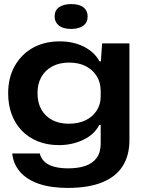

<svg xmlns="http://www.w3.org/2000/svg" viewBox="-20 -745 708 942"><path d="M312 177Q229 177 170 156.5Q111 136 78 97.5Q45 59 40 8H175Q181 32 198.5 48.5Q216 65 246 73Q276 81 314 81Q363 81 398.5 69Q434 57 454 30Q474 3 474 -40V-132H467Q443 -85 388.5 -59Q334 -33 269 -33Q212 -33 166 -51.5Q120 -70 87.5 -103.5Q55 -137 37.5 -183.5Q20 -230 20 -287Q20 -364 52.5 -421.5Q85 -479 141.5 -510.5Q198 -542 273 -542Q341 -542 392.5 -515.5Q444 -489 468 -444H475L481 -532H615V-57Q615 18 581.5 70.5Q548 123 480.5 150Q413 177 312 177ZM317 -138Q365 -138 400 -155Q435 -172 454.5 -202.5Q474 -233 474 -271V-299Q474 -340 454.5 -371.5Q435 -403 400.5 -420.5Q366 -438 319 -438Q272 -438 237 -419.5Q202 -401 183 -367.5Q164 -334 164 -288Q164 -241 183 -207.5Q202 -174 236.5 -156Q271 -138 317 -138ZM329 -603Q289 -603 268.5 -620Q248 -637 248 -664Q248 -695 270.5 -710Q293 -725 329 -725Q370 -725 390 -708.5Q410 -692 410 -664Q410 -634 388 -618.5Q366 -603 329 -603Z"/></svg>

Font: Mona Sans Expanded SemiBold
Style: Regular
Weight: 600
Width: 7
Designer: Deni Anggara
Foundry: GitHub
Version: Version 2.000